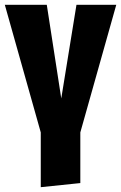

<svg xmlns="http://www.w3.org/2000/svg" viewBox="-30 -553 502 796"><path d="M452 -533 303 -4V206L139 223V-4L-10 -533H164L224 -145L287 -533Z"/></svg>

Font: Fira Sans Extra Condensed ExtraBold
Style: Regular
Weight: 800
Width: 1
Designer: Carrois Corporate & Edenspiekermann AG
Foundry: Carrois Corporate GbR & Edenspiekermann AG
Version: Version 4.203